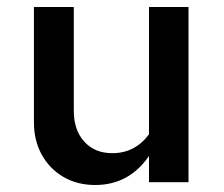

<svg xmlns="http://www.w3.org/2000/svg" viewBox="-20 -521 640 549"><path d="M252 8Q201 8 161.5 -15Q122 -38 99.5 -78.5Q77 -119 77 -171V-501H191V-204Q191 -149 221 -116Q251 -83 301 -83Q366 -83 406 -137V-501H519V0H406V-75Q349 8 252 8Z"/></svg>

Font: Red Hat Mono Medium
Style: Regular
Weight: 500
Monospace: yes
Designer: Pentagram, MCKL
Foundry: Pentagram, MCKL
Version: Version 1.023; ttfautohint (v1.8.3)